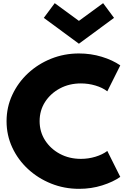

<svg xmlns="http://www.w3.org/2000/svg" viewBox="-20 -1178 790 1214"><path d="M480 16Q557.5 16 626.2 -5.8Q695 -27.5 740.5 -59.5L658.5 -223.5Q628 -200.5 583.5 -187Q539 -173.5 491.5 -173.5Q418 -173.5 359 -205Q300 -236.5 265.2 -290.5Q230.5 -344.5 230.5 -412Q230.5 -480 265.2 -533.8Q300 -587.5 359 -619Q418 -650.5 491.5 -650.5Q539 -650.5 583.5 -637.2Q628 -624 658.5 -600.5L740.5 -764.5Q692.5 -798 623.5 -819Q554.5 -840 479 -840Q386 -840 303.2 -806.8Q220.5 -773.5 157.2 -714.8Q94 -656 57.8 -578.2Q21.5 -500.5 21.5 -411.5Q21.5 -323 57.5 -245.5Q93.5 -168 157 -109.2Q220.5 -50.5 303.5 -17.2Q386.5 16 480 16ZM479 -901.5 701 -1065 632 -1158 479 -1046 326 -1158 257 -1065Z"/></svg>

Font: Spartan ExtraBold
Style: Regular
Weight: 800
Designer: Matt Bailey, Mirko Velimirovic
Foundry: Matt Bailey
Version: Version 1.003; ttfautohint (v1.8.3)